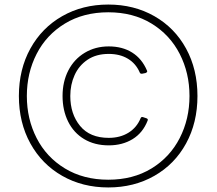

<svg xmlns="http://www.w3.org/2000/svg" viewBox="-20 -796 952 844"><path d="M63 -374Q63 -491 113.5 -582.5Q164 -674 253.5 -725Q343 -776 456 -776Q569 -776 658.5 -725Q748 -674 798 -582.5Q848 -491 848 -374Q848 -257 798 -165.5Q748 -74 658.5 -23Q569 28 456 28Q343 28 253.5 -23Q164 -74 113.5 -165.5Q63 -257 63 -374ZM813 -374Q813 -475 770 -559Q727 -643 646 -692.5Q565 -742 456 -742Q347 -742 265.5 -692.5Q184 -643 141 -559Q98 -475 98 -374Q98 -273 141 -189Q184 -105 265.5 -55.5Q347 -6 456 -6Q565 -6 646 -55.5Q727 -105 770 -189Q813 -273 813 -374ZM458 -559Q403 -559 365 -533.5Q327 -508 308 -466Q289 -424 289 -374Q289 -295 332 -242.5Q375 -190 458 -190Q508 -190 544.5 -212.5Q581 -235 598 -276Q601 -284 609 -281L624 -276Q632 -273 629 -266Q608 -212 563 -184.5Q518 -157 458 -157Q396 -157 350 -184.5Q304 -212 279.5 -261.5Q255 -311 255 -374Q255 -437 280.5 -486.5Q306 -536 352.5 -564Q399 -592 458 -592Q518 -592 561 -565Q604 -538 626 -486Q627 -485 627 -482Q627 -478 620 -475L605 -472H602Q596 -472 594 -478Q577 -517 542 -538Q507 -559 458 -559Z"/></svg>

Font: LINE Seed JP_TTF Thin
Style: Regular
Weight: 250
Designer: LY Corporation & Fontrix & Fontworks
Version: Version 1.008